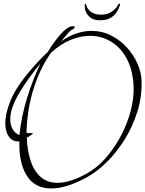

<svg xmlns="http://www.w3.org/2000/svg" viewBox="-20 -906 822 1088"><path d="M271 162Q177 162 131.5 89Q86 16 90 -105Q55 -101 32.5 -129Q10 -157 10 -208Q10 -259 36.5 -328Q63 -397 126 -476Q159 -517 190 -550.5Q221 -584 251 -612Q285 -668 321 -709Q357 -750 381 -756Q386 -757 389 -757.5Q392 -758 394 -758Q403 -758 403 -753Q403 -749 398.5 -744.5Q394 -740 389 -738Q382 -736 369 -722Q356 -708 344 -693Q332 -678 326 -671Q371 -703 414.5 -717Q458 -731 498 -731Q558 -731 609.5 -705Q661 -679 699 -637Q737 -595 759 -545.5Q781 -496 782 -448Q785 -358 758.5 -273.5Q732 -189 687 -116.5Q642 -44 586.5 11Q531 66 475 97Q357 162 271 162ZM307 130Q340 130 380.5 117.5Q421 105 469 79Q528 47 578 -9.5Q628 -66 665 -136Q702 -206 721 -279.5Q740 -353 737 -419Q732 -511 698 -574Q664 -637 609.5 -670Q555 -703 490 -703Q437 -703 380.5 -680Q324 -657 270 -608Q209 -524 171.5 -407Q134 -290 130 -153Q133 -152 136.5 -152Q140 -152 144 -152H155Q170 -152 166 -148Q148 -133 132 -126Q134 -58 152 0.5Q170 59 208 94.5Q246 130 307 130ZM90 -140Q101 -247 133.5 -351.5Q166 -456 209 -546Q192 -526 174.5 -503.5Q157 -481 140 -457Q115 -422 91.5 -383Q68 -344 53 -305Q38 -266 38 -230Q38 -200 51 -175Q58 -162 68.5 -153.5Q79 -145 90 -140ZM545 -791Q505 -791 482.5 -815Q460 -839 460 -871Q460 -885 464 -885Q468 -885 470 -874Q475 -854 495.5 -838.5Q516 -823 554 -823Q592 -823 616 -841.5Q640 -860 649 -879Q653 -886 655 -886Q662 -886 659 -874Q654 -860 643 -840.5Q632 -821 609 -806Q586 -791 545 -791Z"/></svg>

Font: Inspiration
Style: Regular
Weight: 400
Designer: Robert E. Leuschke
Foundry: Robert E. Leuschke
Version: Version 2.010; ttfautohint (v1.8.3)